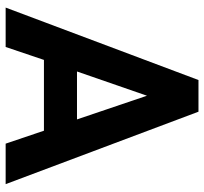

<svg xmlns="http://www.w3.org/2000/svg" viewBox="-42 -698 740 697"><g transform="rotate(90 328.5 -350.0)"><path d="M8 0 271 -700H386L649 0H502L455 -139H198L151 0ZM240 -259H414L328 -513Z"/></g></svg>

Font: Zen Kaku Gothic Antique Black
Style: Regular
Weight: 900
Designer: Yoshimichi Ohira
Foundry: Positype
Version: Version 1.001